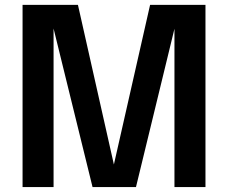

<svg xmlns="http://www.w3.org/2000/svg" viewBox="-20 -757 923 777"><path d="M587.4 -737.3H811.5V0H686V-640.6L530.3 0H354.5L196.8 -641.6V0H71.3V-737.3H295.4L440.9 -91.3Z"/></svg>

Font: Epilogue SemiBold
Style: Regular
Weight: 600
Designer: Tyler Finck
Foundry: Etcetera Type Co
Version: Version 2.112